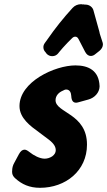

<svg xmlns="http://www.w3.org/2000/svg" viewBox="-20 -889 511 916"><path d="M261 -639C273 -654 286 -668 301 -684L324 -707C329 -712 334 -714 339 -714C346 -714 351 -710 355 -702L386 -642C393 -629 402 -622 413 -622C421 -622 428 -625 435 -631L454 -646C465 -655 471 -666 471 -677C471 -682 470 -686 468 -691L459 -719C457 -725 455 -731 454 -738L426 -839C422 -855 407 -866 390 -867C385 -867 382 -867 380 -868H372L368 -869C351 -869 337 -863 326 -851C283 -804 243 -754 207 -702L194 -684C189 -677 187 -671 187 -664C187 -655 190 -647 197 -640L203 -632C210 -625 219 -621 229 -621C241 -621 251 -626 258 -635ZM320 -431C321 -410 328 -399 343 -399C346 -399 350 -400 354 -401L401 -414C432 -422 454 -448 455 -475V-479C452 -551 404 -577 340 -577C242 -577 73 -499 73 -383C73 -325 126 -287 166 -258L214 -222C238 -203 246 -188 246 -172C246 -161 240 -151 229 -143C218 -136 206 -132 193 -132C170 -132 141 -147 120 -164C111 -171 104 -175 97 -175C87 -175 78 -168 70 -153L48 -112C41 -100 38 -87 38 -74C38 -73 34 -54 53 -38C84 -10 120 7 171 7C293 7 395 -74 395 -199C395 -348 245 -350 245 -411C245 -432 260 -448 279 -456C288 -461 292 -462 295 -462C314 -462 319 -446 320 -431Z"/></svg>

Font: Bangerz
Style: Bold
Weight: 700
Designer: vernon adams
Foundry: Vernon Adams
Version: Version 2.10;December 28, 2023;FontCreator 13.0.0.2683 64-bi